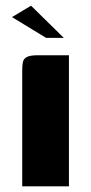

<svg xmlns="http://www.w3.org/2000/svg" viewBox="-20 -654 321 674"><path d="M58 0Q58 -102 58 -204Q58 -306 58 -408Q58 -425 60.5 -436.5Q63 -448 74.5 -454Q86 -460 112 -460H222V0ZM142 -521 22 -594 89 -634 204 -521Z"/></svg>

Font: r_Genos
Style: Bold
Weight: 700
Designer: Robert E. Leuschke
Foundry: Robert E. Leuschke
Version: Version 2.000;June 29, 2024;FontCreator 14.0.0.2814 32-bit